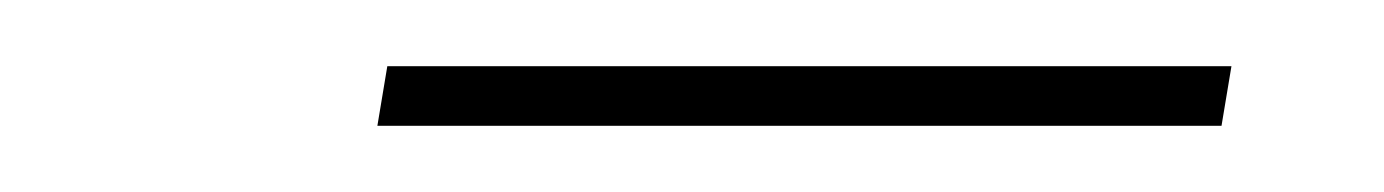

<svg xmlns="http://www.w3.org/2000/svg" viewBox="-20 -264 418 58"><path d="M349 -226H94L97 -244H352Z"/></svg>

Font: Kleymissky
Style: Regular
Weight: 500
Italic angle: -8°
Designer: gluk
Foundry: gluk
Version: Version 0.283